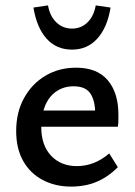

<svg xmlns="http://www.w3.org/2000/svg" viewBox="-20 -681 500 712"><path d="M244 11Q185 11 138.5 -13.5Q92 -38 66 -84Q40 -130 40 -195Q40 -265 69.5 -318Q99 -371 149 -400.5Q199 -430 262 -430Q340 -430 379.5 -383.5Q419 -337 419 -257Q419 -247 419 -234.5Q419 -222 417 -211H333V-259Q333 -308 315 -334.5Q297 -361 253 -361Q217 -361 189.5 -342.5Q162 -324 147.5 -289.5Q133 -255 133 -210Q133 -142 169.5 -103.5Q206 -65 265 -65Q297 -65 327 -76.5Q357 -88 385 -112L417 -61Q389 -33 359.5 -17Q330 -1 301 5Q272 11 244 11ZM90 -211 101 -271H405V-211ZM247 -497Q189 -497 152.5 -538Q116 -579 104 -653L158 -661Q165 -621 189 -598Q213 -575 247 -575Q281 -575 304.5 -598Q328 -621 335 -661L390 -653Q378 -579 341 -538Q304 -497 247 -497Z"/></svg>

Font: Ysabeau SemiBold
Style: Regular
Weight: 600
Designer: Christian Thalmann (Catharsis Fonts)
Version: Version 2.000;gftools[0.9.27.dev2+g8671c4b]